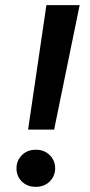

<svg xmlns="http://www.w3.org/2000/svg" viewBox="-20 -720 348 745"><path d="M89 -217 160 -700H289L190 -217ZM119 5Q86 5 65 -15.5Q44 -36 44 -67Q44 -97 65 -118Q86 -139 119 -139Q152 -139 173 -118Q194 -97 194 -67Q194 -37 173 -16Q152 5 119 5Z"/></svg>

Font: DM Sans 10pt SemiBold
Style: Italic
Weight: 600
Italic angle: -10°
Version: Version 4.004;gftools[0.9.30]